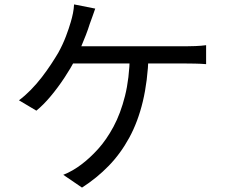

<svg xmlns="http://www.w3.org/2000/svg" viewBox="-20 -812 1040 871"><path d="M412 -773Q406 -756 399.5 -737.5Q393 -719 387 -703Q380 -680 369.5 -653Q359 -626 347 -597.5Q335 -569 321 -541Q301 -503 272 -459Q243 -415 210 -375.5Q177 -336 145 -310L66 -357Q93 -377 119.5 -404Q146 -431 169.5 -461.5Q193 -492 212 -521Q231 -550 244 -572Q265 -610 279 -647Q293 -684 301 -712Q307 -732 311 -752Q315 -772 316 -792ZM287 -602Q300 -602 333 -602Q366 -602 411 -602Q456 -602 507 -602Q558 -602 609 -602Q660 -602 704.5 -602Q749 -602 779.5 -602Q810 -602 821 -602Q840 -602 866.5 -603Q893 -604 915 -607V-521Q891 -523 864.5 -523.5Q838 -524 821 -524Q808 -524 769 -524Q730 -524 674.5 -524Q619 -524 557.5 -524Q496 -524 438.5 -524Q381 -524 338 -524Q295 -524 277 -524ZM654 -559Q650 -444 628 -352Q606 -260 566.5 -187.5Q527 -115 473 -59.5Q419 -4 352 39L267 -19Q288 -27 309.5 -39.5Q331 -52 348 -65Q387 -94 425 -136Q463 -178 495 -237.5Q527 -297 547 -376.5Q567 -456 569 -560Z"/></svg>

Font: Noto Sans TC
Style: Regular
Weight: 400
Designer: Ryoko NISHIZUKA  (kana, bopomofo & ideographs); Paul D. Hunt (Latin, Greek & Cyrillic); Sandoll Communications , Soo-you
Foundry: Adobe
Version: Version 2.004-H2;hotconv 1.0.118;makeotfexe 2.5.65603